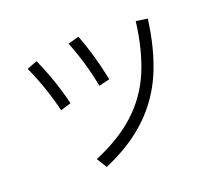

<svg xmlns="http://www.w3.org/2000/svg" viewBox="-131 -960 1318 1166"><g transform="rotate(-20 528.0 -377.0)"><path d="M497 -454Q470 -603 409 -758L479 -778Q533 -640 567 -471ZM330 -41Q496 -111 600 -207Q704 -303 760 -434Q816 -565 839 -748L913 -737Q888 -546 827.5 -404.5Q767 -263 655.5 -156.5Q544 -50 371 24ZM228 -394Q191 -550 123 -700L190 -725Q259 -569 296 -415Z"/></g></svg>

Font: PlemolJP
Style: Regular
Weight: 400
Monospace: yes
Version: v2.0.4; ttfautohint (v1.8.4.7-5d5b-dirty) -l 6 -r 45 -G 200 